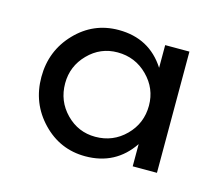

<svg xmlns="http://www.w3.org/2000/svg" viewBox="-58 -829 534 459"><g transform="rotate(15 209.5 -600.0)"><path d="M301.2 -750H361.2V-450H301.2V-505Q260 -443.8 185 -443.8Q122.5 -443.8 78.8 -489.4Q35 -535 35 -600Q35 -665 78.8 -710.6Q122.5 -756.2 185 -756.2Q261.2 -756.2 301.2 -693.8ZM196.2 -495Q240 -495 270.6 -525.6Q301.2 -556.2 301.2 -600Q301.2 -642.5 270.6 -673.1Q240 -703.8 196.2 -703.8Q153.8 -703.8 123.8 -673.1Q93.8 -642.5 93.8 -600Q93.8 -556.2 123.8 -525.6Q153.8 -495 196.2 -495Z"/></g></svg>

Font: Now Alt Medium
Style: Regular
Weight: 500
Designer: Alfredo Marco Pradil
Foundry: Alfredo Marco Pradil
Version: Version 1.002;PS 001.002;hotconv 1.0.88;makeotf.lib2.5.64775